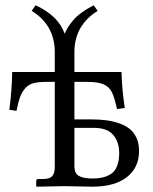

<svg xmlns="http://www.w3.org/2000/svg" viewBox="-20 -700 574 722"><path d="M428.2 -124Q428.2 -166.5 405.5 -192.9Q382.8 -219.2 333 -219.2H259.8V-74.2Q259.8 -48.8 276.1 -38.8Q292.5 -28.8 329.1 -28.8Q349.6 -28.8 365.5 -32.5Q381.3 -36.1 396.5 -45.4Q411.6 -54.7 419.9 -74.7Q428.2 -94.7 428.2 -124ZM259.8 -392.1V-251H323.2Q353.5 -251 378.7 -247.8Q403.8 -244.6 427.5 -236.6Q451.2 -228.5 467.3 -215.6Q483.4 -202.6 493.2 -181.6Q502.9 -160.6 502.9 -132.8Q502.9 -69.3 456.8 -33.7Q410.6 2 327.1 2Q306.6 2 274.4 1Q242.2 0 221.2 0L118.2 2L116.2 0V-19Q116.2 -26.9 124 -26.9H143.1Q167 -26.9 176.5 -37.8Q186 -48.8 186 -71.8V-392.1H154.8Q124 -392.1 105.2 -387Q86.4 -381.8 74.2 -367.4Q62 -353 55.4 -335Q48.8 -316.9 42 -283.2L15.1 -287.1Q24.9 -362.3 25.9 -429.2H186V-503.9Q186 -605.5 99.1 -659.2L113.8 -680.2Q199.7 -640.6 223.1 -573.2Q229 -586.4 235.4 -596.9Q241.7 -607.4 253.9 -622.3Q266.1 -637.2 285.9 -651.9Q305.7 -666.5 332 -680.2L347.2 -659.2Q259.8 -604.5 259.8 -503.9V-429.2H437Q438 -369.1 449.2 -293.9L419.9 -290Q410.6 -334 400.4 -354Q390.1 -374 369.1 -383.1Q348.1 -392.1 307.1 -392.1Z"/></svg>

Font: Common Serif
Style: Regular
Weight: 400
Designer: Philipp H. Poll, Khaled Hosny
Foundry: Stefan Peev, Context Ltd.
Version: Version 1.026